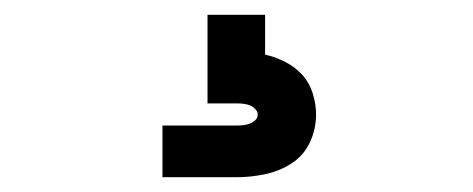

<svg xmlns="http://www.w3.org/2000/svg" viewBox="-20 -20 640 260"><path d="M200 220V150H300Q305 150 309.5 149.5Q314 149 318 147.5Q322 146 325.5 143Q329 140 329 135Q329 131 325.5 127.5Q322 124 318 122.5Q314 121 309.5 120.5Q305 120 300 120H261V0H339V54Q353 57 366.5 64Q380 71 389.5 81.5Q399 92 403.5 106.5Q408 121 408 135Q408 155 399.5 173Q391 191 374.5 201.5Q358 212 338.5 216Q319 220 300 220Z"/></svg>

Font: Bmono
Style: Regular
Weight: 400
Monospace: yes
Designer: Belleve Invis
Foundry: Belleve Invis
Version: Version 11.2.2; ttfautohint (v1.8.2)